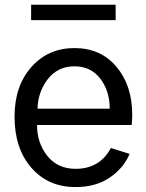

<svg xmlns="http://www.w3.org/2000/svg" viewBox="-20 -754 603 792"><path d="M40 -272.5Q40 -399.4 109.4 -477.5Q178.7 -555.7 287.1 -555.7Q395.5 -555.7 460.4 -478.5Q525.4 -401.4 525.4 -281.2Q525.4 -265.6 523.4 -238.3H132.8Q132.8 -164.1 175.3 -110.8Q217.8 -57.6 292 -57.6Q391.6 -57.6 437.5 -143.6L514.6 -119.1Q489.3 -59.6 432.1 -21Q375 17.6 291 17.6Q178.7 17.6 109.4 -62Q40 -141.6 40 -272.5ZM134.8 -305.7H432.6Q432.6 -378.9 393.6 -429.7Q354.5 -480.5 287.1 -480.5Q218.8 -480.5 177.7 -428.2Q136.7 -376 134.8 -305.7ZM108.4 -670.9V-734.4H457V-670.9Z"/></svg>

Font: Gothic A1 Medium
Style: Regular
Weight: 500
Designer: HanYang I&C Co.,Ltd.
Foundry: HanYang I&C Co.,Ltd.
Version: Version 2.50